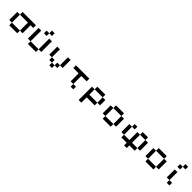

<svg xmlns="http://www.w3.org/2000/svg" viewBox="527 -2468 4414 4414"><g transform="rotate(45 2734.5 -261.0)"><path d="M173.6 -347.2V-434H607.6V-347.2H520.8V-86.8H434V-347.2ZM434 -86.8V0H173.6V-86.8ZM173.6 -86.8H86.8V-347.2H173.6Z M781.2 -86.8H694.4V-434H781.2ZM781.2 -86.8H1041.7V0H781.2ZM1041.7 -434H1128.5V-86.8H1041.7ZM954.9 -520.8V-607.6H1041.7V-520.8ZM954.9 -520.8V-434H868.1V-520.8Z M1475.7 -86.8H1388.9V-173.6H1475.7ZM1562.5 -173.6H1649.3V-86.8H1562.5ZM1649.3 -173.6V-434H1736.1V-173.6ZM1388.9 -173.6H1302.1V-434H1388.9ZM1475.7 -86.8H1562.5V0H1475.7Z M2170.1 -86.8H2083.3V-347.2H1909.7V-434H2343.8V-347.2H2170.1ZM2170.1 -86.8H2256.9V0H2170.1Z M2864.6 -173.6V-86.8H2604.2V86.8H2517.4V-347.2H2604.2V-173.6ZM2604.2 -347.2V-434H2864.6V-347.2ZM2864.6 -347.2H2951.4V-173.6H2864.6Z M3472.2 -347.2H3559V-86.8H3472.2ZM3472.2 0H3211.8V-86.8H3472.2ZM3472.2 -347.2H3211.8V-434H3472.2ZM3211.8 -86.8H3125V-347.2H3211.8Z M3819.4 -86.8H3732.6V-347.2H3819.4ZM4079.9 -347.2V-434H4253.5V-347.2ZM4253.5 -347.2H4340.3V-86.8H4253.5ZM3993.1 -347.2H4079.9V-86.8H4253.5V0H4079.9V86.8H3993.1V0H3819.4V-86.8H3993.1ZM3906.2 -347.2H3819.4V-434H3906.2Z M4861.1 -347.2H4947.9V-86.8H4861.1ZM4861.1 0H4600.7V-86.8H4861.1ZM4861.1 -347.2H4600.7V-434H4861.1ZM4600.7 -86.8H4513.9V-347.2H4600.7Z M5295.1 -86.8H5381.9V0H5295.1ZM5295.1 -520.8V-434H5208.3V-520.8ZM5295.1 -520.8V-607.6H5381.9V-520.8ZM5295.1 -86.8H5208.3V-347.2H5295.1Z"/></g></svg>

Font: 8-bit Operator+ 8
Style: Regular
Weight: 400
Designer: GrandChaos9000
Version: Version 1.3.0 - August 1, 2014